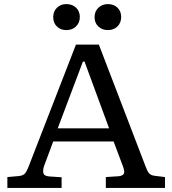

<svg xmlns="http://www.w3.org/2000/svg" viewBox="-20 -918 842 938"><path d="M16 0V-53L73 -58Q90 -60 99.5 -68Q109 -76 122 -110L351 -700H463L690 -108Q698 -85 707 -73Q716 -61 737 -59L786 -53V0H497V-53L559 -57Q575 -58 583.5 -67Q592 -76 580 -107L535 -227H240L196 -109Q189 -90 191.5 -74Q194 -58 221 -56L281 -52V0ZM262 -291H513L393 -617H385ZM507 -771Q479 -771 460.5 -788.5Q442 -806 442 -834Q442 -862 460.5 -880Q479 -898 507 -898Q536 -898 554 -880.5Q572 -863 572 -835Q572 -807 554 -789Q536 -771 507 -771ZM304 -771Q276 -771 258 -788.5Q240 -806 240 -834Q240 -862 258 -880Q276 -898 304 -898Q333 -898 351.5 -880.5Q370 -863 370 -835Q370 -807 351.5 -789Q333 -771 304 -771Z"/></svg>

Font: Literata Variable Black
Style: Regular
Weight: 900
Designer: Latin by Veronika Burian and Jose Scaglione. Greek by Irene Vlachou. Cyrillic by Vera Evstafieva.
Foundry: TypeTogether
Version: Version 3.021